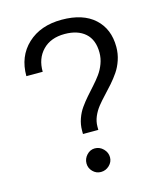

<svg xmlns="http://www.w3.org/2000/svg" viewBox="-112 -820 764 909"><g transform="rotate(-15 270.5 -365.5)"><path d="M233.9 -206.1Q233.9 -235.8 243.7 -263.4Q253.4 -291 268.8 -312.7Q284.2 -334.5 302.7 -355.7Q321.3 -377 340.1 -397.7Q358.9 -418.5 374.3 -439.7Q389.6 -460.9 399.4 -487.1Q409.2 -513.2 409.2 -541Q409.2 -604 372.6 -636.5Q335.9 -668.9 272 -668.9Q203.6 -668.9 164.3 -628.4Q125 -587.9 126 -522.9H45.9Q45.4 -619.6 108.6 -678.7Q171.9 -737.8 275.9 -737.8Q379.9 -737.8 436.5 -686.3Q493.2 -634.8 493.2 -546.9Q493.2 -513.2 482.9 -482.7Q472.7 -452.1 456.5 -428.5Q440.4 -404.8 420.9 -382.6Q401.4 -360.4 381.6 -339.6Q361.8 -318.8 345.7 -298.6Q329.6 -278.3 319.3 -254.2Q309.1 -230 309.1 -205.1V-189H233.9ZM213.9 -49.8Q213.9 -73.2 230.5 -91.1Q247.1 -108.9 270 -108.9Q293.9 -108.9 311.5 -91.1Q329.1 -73.2 329.1 -49.8Q329.1 -26.9 311.5 -10Q293.9 6.8 270 6.8Q247.1 6.8 230.5 -10Q213.9 -26.9 213.9 -49.8Z"/></g></svg>

Font: Lumene Sans
Style: Regular
Weight: 400
Designer: Deni Anggara
Version: Version 1.003;Glyphs 3.1.2 (3151)